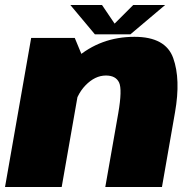

<svg xmlns="http://www.w3.org/2000/svg" viewBox="-33 -744 768 764"><path d="M-13 0H212.5L301 -505L264.5 -593H91ZM386 0H611.5L663.5 -297.5Q686.5 -428.5 656.2 -513Q626 -597.5 502 -597.5Q366.5 -597.5 268 -511.2Q169.5 -425 155 -341.5L257 -298Q269 -365 307 -404.2Q345 -443.5 388.5 -443.5Q427.5 -443.5 440.8 -415.8Q454 -388 437.5 -293ZM344.5 -607.5H486L624 -724H497L423 -650L373 -724H247Z"/></svg>

Font: Anybody UltraCondensed Thin Black
Style: Italic
Weight: 900
Italic angle: -10°
Version: Version 1.111